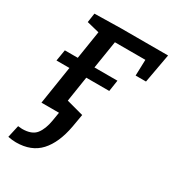

<svg xmlns="http://www.w3.org/2000/svg" viewBox="-186 -633 882 977"><g transform="rotate(30 255.5 -145.0)"><path d="M234 -530H511L480 -359H419L422 -453H243L217 -290H352L342 -224H207L184 -76L284 -49L271 26Q252 130 201.5 185Q151 240 61 240Q41 240 14 235L30 163Q46 165 54 165Q111 165 135 134.5Q159 104 168 49L176 0H73L108 -224H32L43 -290H119L145 -455L72 -473L80 -527Z"/></g></svg>

Font: Bitter Pro Medium
Style: Italic
Weight: 500
Italic angle: -9°
Designer: Sol Matas, and Bitter project Authors
Foundry: Sol Matas
Version: Version 1.010